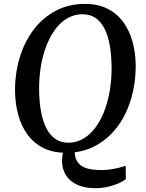

<svg xmlns="http://www.w3.org/2000/svg" viewBox="-20 -773 746 984"><path d="M467 191.5Q425 191.5 390.8 179.8Q356.5 168 333.8 145Q311 122 302.2 88Q293.5 54 302.5 9.5L363 3Q363.5 34.5 375.2 53.5Q387 72.5 406.5 82.2Q426 92 450.5 95.2Q475 98.5 502 98.5Q518 98.5 540 95.8Q562 93 584.5 88Q607 83 624 76L625 145Q612.5 155 589.2 165.8Q566 176.5 534.8 184Q503.5 191.5 467 191.5ZM318 10Q251.5 10 202.5 -14.5Q153.5 -39 121.5 -82.5Q89.5 -126 73.8 -183.2Q58 -240.5 57 -305.5Q56.5 -396.5 80.8 -477.2Q105 -558 151.8 -620Q198.5 -682 265 -717.5Q331.5 -753 415.5 -753Q482.5 -753 531.2 -728.2Q580 -703.5 611.8 -659.8Q643.5 -616 659 -559.8Q674.5 -503.5 675.5 -440Q676 -349.5 652.2 -268Q628.5 -186.5 582 -124Q535.5 -61.5 469 -25.8Q402.5 10 318 10ZM330 -41.5Q371 -41.5 405.8 -61.5Q440.5 -81.5 467.8 -117.5Q495 -153.5 514 -202.2Q533 -251 542.8 -309.2Q552.5 -367.5 552 -431.5Q551 -494 542 -543.5Q533 -593 514.8 -628Q496.5 -663 468.8 -681.5Q441 -700 402.5 -700Q362 -700 327 -680.5Q292 -661 265 -625.2Q238 -589.5 218.8 -541Q199.5 -492.5 189.8 -434.8Q180 -377 180.5 -313.5Q181 -250.5 190.5 -200Q200 -149.5 218.5 -114.2Q237 -79 264.8 -60.2Q292.5 -41.5 330 -41.5Z"/></svg>

Font: Merriweather 24pt Medium
Style: Italic
Weight: 500
Italic angle: -7.8°
Version: Version 2.101